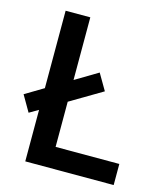

<svg xmlns="http://www.w3.org/2000/svg" viewBox="-108 -797 759 879"><g transform="rotate(15 272.0 -357.0)"><path d="M513 -100H211V-314L363 -404L318 -481L211 -417V-714H94V-347L7 -295L51 -219L94 -244V0H513Z"/></g></svg>

Font: OpenSansMMV
Style: Semibold
Weight: 600
Designer: Steve Matteson
Foundry: Ascender Corporation
Version: Version 6.000